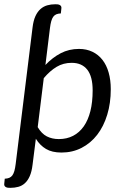

<svg xmlns="http://www.w3.org/2000/svg" viewBox="-28 -717 562 911"><path d="M187.5 -408.7Q220.7 -443.8 260 -464.4Q299.3 -484.9 346.7 -484.9Q382.3 -484.9 410.4 -471.4Q438.5 -458 458 -433.1Q477.5 -408.2 487.5 -372.8Q497.6 -337.4 497.6 -293.9Q497.6 -227.5 480.7 -172.4Q463.9 -117.2 433.1 -77.4Q402.3 -37.6 359.1 -15.4Q315.9 6.8 263.7 6.8Q218.8 6.8 190.2 -10.3Q161.6 -27.3 142.1 -58.6L126.5 64.5Q122.6 97.2 113.3 118.4Q104 139.6 90.3 152.1Q76.7 164.6 59.1 169.4Q41.5 174.3 21 174.3Q15.6 174.3 10.3 173.8Q4.9 173.3 0.5 171.1Q-3.9 168.9 -6.3 165Q-8.8 161.1 -7.8 154.3L-5.4 130.9Q7.3 130.4 16.1 126.7Q24.9 123 30.8 115Q36.6 106.9 40.3 93.8Q43.9 80.6 46.4 61L126.5 -586.9Q130.4 -619.1 140.1 -640.4Q149.9 -661.6 164.1 -674.1Q178.2 -686.5 196 -691.7Q213.9 -696.8 234.4 -696.8Q239.7 -696.8 245.1 -696.3Q250.5 -695.8 254.9 -693.6Q259.3 -691.4 261.7 -687.5Q264.2 -683.6 263.2 -676.8L260.7 -653.3Q248 -652.8 239.3 -649.2Q230.5 -645.5 224.6 -637.5Q218.8 -629.4 215.1 -616.2Q211.4 -603 209 -583.5ZM312 -418.9Q272.5 -418.9 240.7 -399.9Q209 -380.9 179.7 -346.2L150.9 -113.8Q169.4 -82.5 194.3 -69.8Q219.2 -57.1 251 -57.1Q289.1 -57.1 318.8 -72.5Q348.6 -87.9 369.4 -117.4Q390.1 -147 400.9 -189.9Q411.6 -232.9 411.6 -288.1Q411.6 -354 386 -386.5Q360.4 -418.9 312 -418.9Z"/></svg>

Font: Carlito
Style: Italic
Weight: 400
Italic angle: -7°
Designer: Lukasz Dziedzic
Foundry: tyPoland Lukasz Dziedzic
Version: Version 1.104